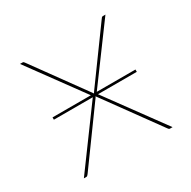

<svg xmlns="http://www.w3.org/2000/svg" viewBox="-118 -604 714 718"><g transform="rotate(-30 239.0 -245.0)"><path d="M60 -256H225.5L54.5 -490H65.5Q69.5 -490 71.2 -487.2Q73 -484.5 74.5 -483L239 -256L243.5 -263L403.5 -483Q405 -485.5 407.2 -487.8Q409.5 -490 412.5 -490H423.5L251 -256H418V-246H250.5L430.5 0H419.5Q415.5 0 413.8 -2.8Q412 -5.5 410.5 -7L238.5 -244Q238 -241.5 234.5 -237L67.5 -7Q65 -4.5 63.2 -2.2Q61.5 0 58.5 0H47.5L228 -246H60Z"/></g></svg>

Font: Lato Hairline
Style: Regular
Weight: 100
Designer: Lukasz Dziedzic
Foundry: tyPoland Lukasz Dziedzic
Version: Version 2.007; 2014-02-27